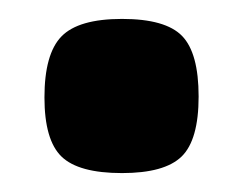

<svg xmlns="http://www.w3.org/2000/svg" viewBox="-20 -173 257 203"><path d="M109 10Q63 10 45 -7.5Q27 -25 27 -70Q27 -116 45 -134.5Q63 -153 109 -153Q155 -153 172.5 -135Q190 -117 190 -71Q190 -25 172 -7.5Q154 10 109 10Z"/></svg>

Font: Fredoka SemiBold
Style: Regular
Weight: 600
Designer: Ben Nathan
Foundry: Milena B. Brandão, Ben Nathan
Version: Version 2.001